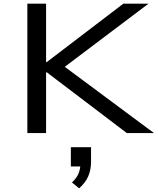

<svg xmlns="http://www.w3.org/2000/svg" viewBox="-20 -725 859 1046"><path d="M129 0V-705H231V-387H235L652 -705H789L305 -340L310 -378L819 0H671L235 -331H231V0ZM411 301 372 269Q397 246 407.5 221Q418 196 418 167L434 182H366V77H476V155Q476 201 460.5 236Q445 271 411 301Z"/></svg>

Font: Nunito Sans 7pt Expanded
Style: Regular
Weight: 400
Width: 7
Designer: Vernon Adams
Foundry: Vernon Adams
Version: Version 3.101;gftools[0.9.27]